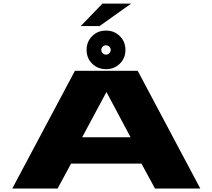

<svg xmlns="http://www.w3.org/2000/svg" viewBox="-20 -1082 1218 1102"><path d="M50.5 0 410 -675.5H770.5L1129.5 0H869.5L792 -143H388L310.5 0ZM451.5 -294H729.5L591.5 -553H590.5ZM588.5 -685Q540.5 -685 508.8 -716.8Q477 -748.5 477 -795.5Q477 -842.5 508.8 -874.5Q540.5 -906.5 588.5 -906.5Q636 -906.5 668 -874.5Q700 -842.5 700 -795.5Q700 -748.5 668 -716.8Q636 -685 588.5 -685ZM588.5 -768.5Q599 -768.5 607.2 -776.5Q615.5 -784.5 615.5 -795.5Q615.5 -806.5 607.2 -814.2Q599 -822 588.5 -822Q577.5 -822 569.5 -814.2Q561.5 -806.5 561.5 -795.5Q561.5 -784.5 569.5 -776.5Q577.5 -768.5 588.5 -768.5ZM443.5 -932.5 568 -1061.5H733L551.5 -932.5Z"/></svg>

Font: Anybody UltraExpanded ExtraBold
Style: Regular
Weight: 800
Width: 9
Designer: Tyler Finck
Foundry: Etcetera Type Company
Version: Version 1.010; ttfautohint (v1.8.3) -l 8 -r 50 -G 200 -x 14 